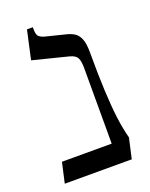

<svg xmlns="http://www.w3.org/2000/svg" viewBox="-116 -648 554 711"><g transform="rotate(-20 161.0 -292.5)"><path d="M269 -425Q269 -338 272 -274Q275 -210 281 -163.5Q287 -117 297 -80L279 0H15L33 -80H229V-378Q229 -405 222.5 -418Q216 -431 193 -437L54 -472L79 -585H102Q101 -557 109 -549Q117 -541 133 -537L209 -518Q226 -514 239.5 -506Q253 -498 261 -479.5Q269 -461 269 -425Z"/></g></svg>

Font: Bona Nova
Style: Regular
Weight: 400
Designer: Mateusz Machalski
Foundry: Capitalics
Version: Version 4.001; ttfautohint (v1.8.3)